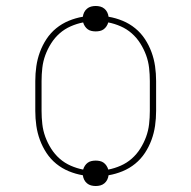

<svg xmlns="http://www.w3.org/2000/svg" viewBox="-20 -581 640 642"><path d="M300 41Q292 41 284.5 39Q277 37 271 32Q265 27 261.5 20Q258 13 257 5Q233 1 210 -8.5Q187 -18 168 -33.5Q149 -49 135.5 -69.5Q122 -90 113.5 -113Q105 -136 101.5 -160.5Q98 -185 98 -210V-310Q98 -335 101.5 -359.5Q105 -384 113.5 -407Q122 -430 135.5 -450.5Q149 -471 168 -486.5Q187 -502 210 -511.5Q233 -521 257 -525Q258 -533 261.5 -540Q265 -547 271 -552Q277 -557 284.5 -559Q292 -561 300 -561Q308 -561 315.5 -559Q323 -557 329 -552Q335 -547 338.5 -540Q342 -533 343 -525Q367 -521 390 -511.5Q413 -502 432 -486.5Q451 -471 464.5 -450.5Q478 -430 486.5 -407Q495 -384 498.5 -359.5Q502 -335 502 -310V-210Q502 -185 498.5 -160.5Q495 -136 486.5 -113Q478 -90 464.5 -69.5Q451 -49 432 -33.5Q413 -18 390 -8.5Q367 1 343 5Q342 13 338.5 20Q335 27 329 32Q323 37 315.5 39Q308 41 300 41ZM258 -14Q260 -21 264 -27Q268 -33 273.5 -37Q279 -41 286 -42.5Q293 -44 300 -44Q307 -44 314 -42.5Q321 -41 326.5 -37Q332 -33 336 -27Q340 -21 342 -14Q363 -18 383.5 -27Q404 -36 420.5 -50.5Q437 -65 449 -84Q461 -103 468.5 -123.5Q476 -144 478.5 -166Q481 -188 481 -210V-310Q481 -332 478.5 -354Q476 -376 468.5 -396.5Q461 -417 449 -436Q437 -455 420.5 -469.5Q404 -484 383.5 -493Q363 -502 342 -506Q340 -499 336 -493Q332 -487 326.5 -483Q321 -479 314 -477.5Q307 -476 300 -476Q293 -476 286 -477.5Q279 -479 273.5 -483Q268 -487 264 -493Q260 -499 258 -506Q237 -502 216.5 -493Q196 -484 179.5 -469.5Q163 -455 151 -436Q139 -417 131.5 -396.5Q124 -376 121.5 -354Q119 -332 119 -310V-210Q119 -188 121.5 -166Q124 -144 131.5 -123.5Q139 -103 151 -84Q163 -65 179.5 -50.5Q196 -36 216.5 -27Q237 -18 258 -14Z"/></svg>

Font: Iosevka Etoile Thin
Style: Regular
Weight: 100
Designer: Belleve Invis
Foundry: Belleve Invis
Version: Version 22.1.2; ttfautohint (v1.8.4)